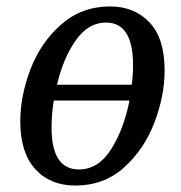

<svg xmlns="http://www.w3.org/2000/svg" viewBox="-20 -566 562 596"><path d="M491 -347Q491 -269 459.5 -186Q428 -103 365.5 -46.5Q303 10 214 10Q136 10 89.5 -41Q43 -92 43 -189Q43 -269 75 -352Q107 -435 170.5 -490.5Q234 -546 322 -546Q397 -546 444 -496.5Q491 -447 491 -347ZM157 -303H389Q393 -332 393 -364Q393 -496 309 -496Q254 -496 215 -440.5Q176 -385 157 -303ZM382 -254H147Q140 -212 140 -170Q140 -40 225 -40Q285 -40 324.5 -102Q364 -164 382 -254Z"/></svg>

Font: Noto Serif Narrow
Style: Italic
Weight: 400
Width: 4
Italic angle: -12°
Designer: Monotype Design Team
Foundry: Monotype Imaging Inc.
Version: Version 1.001